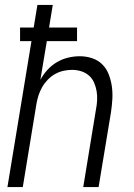

<svg xmlns="http://www.w3.org/2000/svg" viewBox="-20 -755 540 775"><path d="M10 0 107 -589H61V-644H116L131 -735H193L178 -644H291V-589H169L143 -433Q155 -455 172 -473.5Q189 -492 210.5 -504.5Q232 -517 255.5 -522.5Q279 -528 302 -528Q328 -528 352 -520Q376 -512 393 -495Q410 -478 419 -454.5Q428 -431 431.5 -406Q435 -381 433.5 -355Q432 -329 428 -302L378 0H316L367 -311Q371 -331 372 -350Q373 -369 370 -387Q367 -405 359.5 -422Q352 -439 338.5 -450.5Q325 -462 307.5 -467.5Q290 -473 271 -473Q253 -473 235.5 -469Q218 -465 202 -456Q186 -447 172.5 -433Q159 -419 150 -403Q141 -387 135.5 -370Q130 -353 127 -335L72 0Z"/></svg>

Font: Iosevka SS18 Light
Style: Italic
Weight: 300
Italic angle: -9°
Monospace: yes
Designer: Belleve Invis
Foundry: Belleve Invis
Version: Version 25.1.1; ttfautohint (v1.8.4)